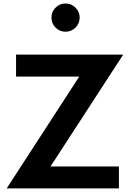

<svg xmlns="http://www.w3.org/2000/svg" viewBox="-20 -1056 735 1076"><path d="M646.4 0H17.3L424.1 -626.8H70V-750H670.5L263.2 -123.2H646.4ZM403.2 -901.4Q380 -878.2 347.3 -878.2Q314.5 -878.2 291.4 -901.4Q268.2 -924.5 268.2 -957.3Q268.2 -990 291.4 -1013.2Q314.5 -1036.4 347.3 -1036.4Q380 -1036.4 403.2 -1013.2Q426.4 -990 426.4 -957.3Q426.4 -924.5 403.2 -901.4Z"/></svg>

Font: Spartan MB
Style: Bold
Weight: 700
Designer: Matt Bailey, Mirko Velimirovic
Foundry: Matt Bailey
Version: Version 1.005